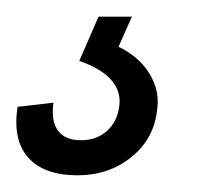

<svg xmlns="http://www.w3.org/2000/svg" viewBox="-74 -20 262 230"><path d="M19 190Q-21 190 -40 169Q-59 148 -53 108L-10 103Q-13 125 -4.5 136.5Q4 148 23 148Q42 148 54.5 136.5Q67 125 69 106Q71 89 59 75.5Q47 62 21 53L44 0H84L68 36Q93 48 105.5 69Q118 90 114 113Q110 147 83 168.5Q56 190 19 190Z"/></svg>

Font: Pathway Extreme 8pt Thin
Style: Italic
Weight: 100
Italic angle: -8°
Designer: Eduardo Rodriguez Tunni
Foundry: Eduardo Rodriguez Tunni
Version: Version 1.000